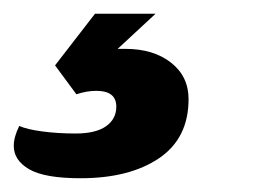

<svg xmlns="http://www.w3.org/2000/svg" viewBox="-99 -20 372 279"><path d="M175 124Q175 181 132 210Q89 239 18 239Q-34 239 -56.5 226Q-79 213 -79 192Q-79 179 -71 163Q-60 168 -37.5 171Q-15 174 11 174Q40 174 55 163.5Q70 153 70 135Q70 112 41 112Q27 112 12 117L-19 75L39 0H127L72 51H83Q124 51 149.5 71Q175 91 175 124Z"/></svg>

Font: Krub
Style: Bold Italic
Weight: 700
Italic angle: -8°
Designer: Ekaluck Peanpanawate
Foundry: Cadson Demak Co.,Ltd.
Version: Version 1.000; ttfautohint (v1.6)